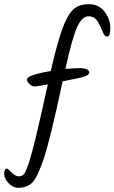

<svg xmlns="http://www.w3.org/2000/svg" viewBox="-50 -800 548 919"><path d="M179 -396Q127 -386 115.5 -386Q104 -386 91.5 -397.5Q79 -409 79 -419Q79 -441 193 -460Q224 -595 248 -661Q272 -727 299.5 -753.5Q327 -780 375 -780Q423 -780 450.5 -744Q478 -708 478 -666.5Q478 -625 463 -625Q450 -625 441 -649.5Q432 -674 417 -698Q402 -722 372.5 -722Q343 -722 319.5 -671Q296 -620 263 -470Q313 -474 325 -474Q377 -474 377 -453Q377 -441 354 -433.5Q331 -426 251 -411H250Q191 -136 160.5 -44Q130 48 105 73.5Q80 99 36 99Q13 99 -8.5 77Q-30 55 -30 31Q-30 7 -16 7Q-13 7 5.5 25.5Q24 44 40 44Q56 44 65 33Q74 22 89 -23Q114 -99 176 -383Z"/></svg>

Font: Kalam Light
Style: Regular
Weight: 300
Version: Version 2.001;PS 1.0;hotconv 1.0.79;makeotf.lib2.5.61930; tt